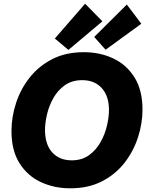

<svg xmlns="http://www.w3.org/2000/svg" viewBox="-20 -996 788 1029"><path d="M356.4 13.2Q270 13.2 198.5 -20.3Q127 -53.7 84.2 -121.8Q41.5 -189.9 41.5 -293.9Q41.5 -368.2 65.7 -442.9Q89.8 -517.6 138.2 -579.3Q186.5 -641.1 259.3 -678.7Q332 -716.3 429.2 -716.3Q516.1 -716.3 587.4 -682.6Q658.7 -648.9 701.2 -580.6Q743.7 -512.2 743.7 -408.7Q743.7 -335 719.7 -260.5Q695.8 -186 647.7 -124Q599.6 -62 526.9 -24.4Q454.1 13.2 356.4 13.2ZM364.3 -136.7Q419.4 -136.7 457.5 -164.6Q495.6 -192.4 519.3 -234.9Q543 -277.3 553.5 -323.5Q564 -369.6 564 -406.2Q564 -481.4 525.4 -523.9Q486.8 -566.4 420.9 -566.4Q365.7 -566.4 327.4 -539.1Q289.1 -511.7 265.6 -469.7Q242.2 -427.7 231.7 -382.1Q221.2 -336.4 221.2 -299.3Q221.2 -222.2 259.8 -179.4Q298.3 -136.7 364.3 -136.7ZM346.7 -728.5 273.9 -789.6 436 -976.1 528.8 -881.8ZM545.9 -729.5 484.9 -797.9 659.7 -971.7 737.3 -868.7Z"/></svg>

Font: Schibsted Grotesk ExtraBold
Style: Italic
Weight: 800
Italic angle: -12°
Designer: Bakken & Baeck AS, Henrik Kongsvoll
Foundry: Schibsted ASA
Version: Version 1.100; ttfautohint (v1.8.4.7-5d5b);gftools[0.9.25]